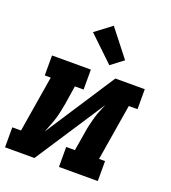

<svg xmlns="http://www.w3.org/2000/svg" viewBox="-143 -889 884 994"><g transform="rotate(20 299.5 -392.0)"><path d="M-1 0V-110H47L98 -420H65V-530H279V-420H231L215 -318Q211 -296 206.5 -274.5Q202 -253 195.5 -231.5Q189 -210 180.5 -189Q172 -168 164 -147L414 -530H576V-420H528L477 -110H510V0H296V-110H344L361 -212Q364 -234 369 -255.5Q374 -277 380 -298.5Q386 -320 394.5 -341Q403 -362 412 -383L161 0ZM361 -584 223 -716 313 -784 429 -636Z"/></g></svg>

Font: Iosevka Curly Slab XBdExObl
Style: Regular
Weight: 800
Width: 7
Italic angle: -9°
Monospace: yes
Designer: Belleve Invis
Foundry: Belleve Invis
Version: Version 11.1.0; ttfautohint (v1.8.3)